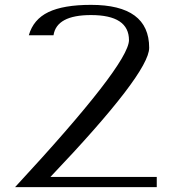

<svg xmlns="http://www.w3.org/2000/svg" viewBox="-20 -770 748 790"><path d="M354.5 -750Q593.8 -750 593.8 -573.2Q593.8 -468.8 187.5 -42H625V0H42Q508.8 -503.9 510.7 -604.5Q510.7 -708 354.5 -708Q212.9 -708 200.2 -625Q200.2 -625 98.6 -625Q117.2 -690.4 179.2 -720.2Q241.2 -750 354.5 -750Z"/></svg>

Font: okolaks
Style: Regular
Weight: 500
Version: Version 000.6.0